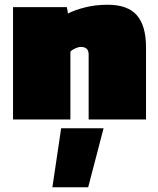

<svg xmlns="http://www.w3.org/2000/svg" viewBox="-20 -504 666 810"><path d="M35 0V-474H262L267 -447Q293 -461 337.5 -472.5Q382 -484 434 -484Q519 -484 557.5 -439.5Q596 -395 596 -305V0H354V-274Q354 -306 321 -306Q311 -306 297.5 -300Q284 -294 277 -286V0ZM201 286 238 37H417L352 286Z"/></svg>

Font: Kanit Black
Style: Regular
Weight: 900
Designer: Katatrad Team
Foundry: CadsonDemak
Version: Version 2.000; ttfautohint (v1.8.3)